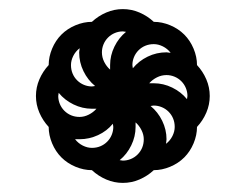

<svg xmlns="http://www.w3.org/2000/svg" viewBox="-20 -551 540 422"><path d="M182 -361Q184 -361 186 -361.5Q188 -362 189 -362Q173 -375 163.5 -394.5Q154 -414 154 -436Q154 -438 154.5 -440Q155 -442 155 -444V-445Q146 -438 141 -428Q136 -418 136 -408Q136 -398 139.5 -389.5Q143 -381 149.5 -374.5Q156 -368 164.5 -364.5Q173 -361 182 -361ZM182 -226Q192 -226 200.5 -229.5Q209 -233 215.5 -239.5Q222 -246 225.5 -254.5Q229 -263 229 -272Q229 -274 228.5 -276Q228 -278 228 -279Q215 -263 195.5 -254Q176 -245 155 -245H145Q152 -236 162 -231Q172 -226 182 -226ZM272 -401Q285 -417 304.5 -426.5Q324 -436 346 -436Q348 -436 350 -435.5Q352 -435 354 -435H355Q348 -444 338 -449Q328 -454 318 -454Q308 -454 299.5 -450.5Q291 -447 284.5 -440.5Q278 -434 274.5 -425.5Q271 -417 271 -408Q271 -406 271.5 -404Q272 -402 272 -401ZM222 -398V-408Q222 -429 231.5 -448.5Q241 -468 257 -481Q255 -481 253.5 -481.5Q252 -482 250 -482Q241 -482 232.5 -478.5Q224 -475 217.5 -468.5Q211 -462 207.5 -453.5Q204 -445 204 -436Q204 -425 209 -415Q214 -405 222 -398ZM391 -333Q391 -335 391.5 -336.5Q392 -338 392 -340Q392 -349 388.5 -357.5Q385 -366 378.5 -372.5Q372 -379 363.5 -382.5Q355 -386 346 -386Q335 -386 325 -381Q315 -376 308 -368H318Q339 -368 358.5 -358.5Q378 -349 391 -333ZM155 -294Q165 -294 175 -299Q185 -304 192 -312H182Q161 -312 141.5 -321.5Q122 -331 109 -347Q109 -345 108.5 -343.5Q108 -342 108 -340Q108 -331 111.5 -322.5Q115 -314 121.5 -307.5Q128 -301 136.5 -297.5Q145 -294 155 -294ZM345 -235Q354 -242 359 -252Q364 -262 364 -272Q364 -282 360.5 -290.5Q357 -299 350.5 -305.5Q344 -312 335.5 -315.5Q327 -319 318 -319Q316 -319 314 -318.5Q312 -318 311 -318Q327 -305 336.5 -285.5Q346 -266 346 -245Q346 -242 345.5 -240Q345 -238 345 -236ZM250 -198Q259 -198 267.5 -201.5Q276 -205 282.5 -211.5Q289 -218 292.5 -226.5Q296 -235 296 -245Q296 -255 291 -265Q286 -275 278 -282V-272Q278 -251 268.5 -231.5Q259 -212 243 -199Q245 -199 246.5 -198.5Q248 -198 250 -198ZM250 -149Q231 -149 213.5 -156.5Q196 -164 182 -177Q164 -177 146 -184.5Q128 -192 115 -205Q102 -218 94.5 -236Q87 -254 87 -272Q74 -286 66.5 -303.5Q59 -321 59 -340Q59 -359 66.5 -376.5Q74 -394 87 -408Q87 -426 94.5 -444Q102 -462 115 -475Q128 -488 146 -495.5Q164 -503 182 -503Q196 -516 213.5 -523.5Q231 -531 250 -531Q269 -531 286.5 -523.5Q304 -516 318 -503Q336 -503 354 -495.5Q372 -488 385 -475Q398 -462 405.5 -444Q413 -426 413 -408Q426 -394 433.5 -376.5Q441 -359 441 -340Q441 -321 433.5 -303.5Q426 -286 413 -272Q413 -254 405.5 -236Q398 -218 385 -205Q372 -192 354 -184.5Q336 -177 318 -177Q304 -164 286.5 -156.5Q269 -149 250 -149Z"/></svg>

Font: Iosevka
Style: Bold
Weight: 700
Monospace: yes
Designer: Belleve Invis
Foundry: Belleve Invis
Version: Version 32.5.0; ttfautohint (v1.8.4)